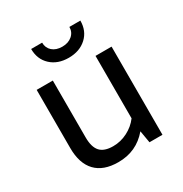

<svg xmlns="http://www.w3.org/2000/svg" viewBox="-167 -834 924 970"><g transform="rotate(-30 295.0 -349.0)"><path d="M293 -573.2Q229 -573.2 189.5 -610.1Q149.9 -647 149.9 -707H213.9Q213.9 -676.3 235.4 -657.2Q256.8 -638.2 293 -638.2Q328.1 -638.2 350.6 -657.5Q373 -676.8 373 -707H437Q437 -647 397 -610.1Q356.9 -573.2 293 -573.2ZM165 -182.1Q165 -126 188.5 -100.1Q211.9 -74.2 264.2 -74.2Q308.1 -74.2 348.1 -94.7Q388.2 -115.2 414.1 -149.9V-514.2H507.8V0H432.1L419.9 -70.8Q352.1 9.3 246.1 8.8Q160.2 8.8 115.5 -38.1Q70.8 -85 70.8 -174.8V-514.2H165Z"/></g></svg>

Font: Sarala
Style: Regular
Weight: 400
Designer: Andres Torresi
Foundry: Huerta Tipografica
Version: Version 1.004;PS 001.003;hotconv 1.0.70;makeotf.lib2.5.58329